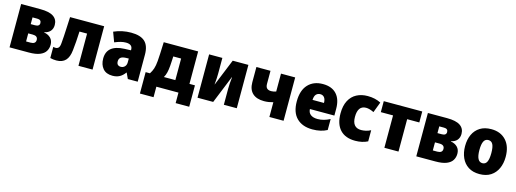

<svg xmlns="http://www.w3.org/2000/svg" viewBox="-7 -1397 6363 2366"><g transform="rotate(15 3175.0 -214.5)"><path d="M60 0V-553H305Q419 -553 473 -516.5Q527 -480 527 -410Q527 -363 501 -332Q475 -301 425 -291V-287Q477 -279 509 -246.5Q541 -214 541 -161Q541 -115 518.5 -78.5Q496 -42 444.5 -21Q393 0 305 0ZM238 -344H293Q350 -344 350 -387Q350 -430 298 -430H238ZM238 -123H295Q360 -123 360 -174Q360 -226 296 -226H238Z M658 7Q616 7 579 -3V-145Q594 -141 609 -141Q634 -141 648 -158Q662 -175 665 -219Q669 -261 671.5 -305Q674 -349 677 -408Q680 -467 684 -553H1119V0H939V-411H842Q838 -336 834.5 -281Q831 -226 824 -169Q815 -79 774 -36Q733 7 658 7Z M1374 10Q1293 10 1251.5 -39Q1210 -88 1210 -166Q1210 -340 1433 -349L1515 -352V-362Q1515 -428 1431 -428Q1399 -428 1365.5 -419.5Q1332 -411 1289 -393L1243 -517Q1347 -563 1462 -563Q1582 -563 1638.5 -510.5Q1695 -458 1695 -345V0H1569L1535 -73H1532Q1502 -31 1464 -10.5Q1426 10 1374 10ZM1444 -123Q1475 -123 1495 -143.5Q1515 -164 1515 -199V-247L1477 -246Q1431 -244 1411.5 -227Q1392 -210 1392 -179Q1392 -150 1406.5 -136.5Q1421 -123 1444 -123Z M1759 134V-139H1814Q1837 -174 1849.5 -212Q1862 -250 1867 -310Q1870 -349 1873 -406.5Q1876 -464 1879 -553H2318V-139H2388V134H2215V0H1933V134ZM1992 -139H2138V-414H2038Q2037 -384 2035 -355Q2033 -326 2031 -291Q2027 -242 2018.5 -206.5Q2010 -171 1992 -139Z M2458 0V-553H2627V-353Q2627 -322 2625 -289.5Q2623 -257 2619 -214H2621L2759 -553H2959V0H2794V-203Q2794 -236 2796.5 -272.5Q2799 -309 2804 -353H2801L2658 0Z M3375 0V-188Q3347 -180 3318 -175.5Q3289 -171 3259 -171Q3163 -171 3112 -219Q3061 -267 3061 -359V-553H3241V-387Q3241 -347 3259.5 -330Q3278 -313 3313 -313Q3344 -313 3375 -325V-553H3556V0Z M3925 11Q3797 11 3724 -61Q3651 -133 3651 -273Q3651 -414 3720.5 -488.5Q3790 -563 3909 -563Q4023 -563 4083.5 -497Q4144 -431 4144 -310V-224H3832Q3833 -178 3865 -153.5Q3897 -129 3954 -129Q4031 -129 4111 -171V-31Q4074 -11 4027.5 0Q3981 11 3925 11ZM3834 -341H3980Q3980 -385 3961.5 -409.5Q3943 -434 3909 -434Q3878 -434 3857 -412.5Q3836 -391 3834 -341Z M4471 10Q4344 10 4277 -62.5Q4210 -135 4210 -270Q4210 -368 4244.5 -433.5Q4279 -499 4340 -531Q4401 -563 4480 -563Q4576 -563 4649 -525L4598 -390Q4541 -418 4498 -418Q4393 -418 4393 -275Q4393 -137 4508 -137Q4536 -137 4567 -144Q4598 -151 4629 -167V-25Q4596 -8 4556 1Q4516 10 4471 10Z M4842 0V-413H4686V-553H5177V-413H5022V0Z M5249 0V-553H5494Q5608 -553 5662 -516.5Q5716 -480 5716 -410Q5716 -363 5690 -332Q5664 -301 5614 -291V-287Q5666 -279 5698 -246.5Q5730 -214 5730 -161Q5730 -115 5707.5 -78.5Q5685 -42 5633.5 -21Q5582 0 5494 0ZM5427 -344H5482Q5539 -344 5539 -387Q5539 -430 5487 -430H5427ZM5427 -123H5484Q5549 -123 5549 -174Q5549 -226 5485 -226H5427Z M6055 10Q5971 10 5913.5 -27Q5856 -64 5826.5 -129.5Q5797 -195 5797 -278Q5797 -363 5827 -427Q5857 -491 5915 -527Q5973 -563 6058 -563Q6176 -563 6245.5 -488Q6315 -413 6315 -278Q6315 -195 6285.5 -130Q6256 -65 6198.5 -27.5Q6141 10 6055 10ZM6057 -129Q6096 -129 6114 -165.5Q6132 -202 6132 -278Q6132 -353 6114 -388.5Q6096 -424 6056 -424Q6017 -424 5998.5 -388Q5980 -352 5980 -277Q5980 -129 6057 -129Z"/></g></svg>

Font: Noto Sans SemiCondensed Black
Style: Regular
Weight: 900
Width: 4
Designer: Monotype Design Team
Foundry: Monotype Imaging Inc.
Version: Version 2.013; ttfautohint (v1.8.4.7-5d5b)